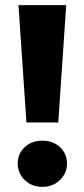

<svg xmlns="http://www.w3.org/2000/svg" viewBox="-20 -720 329 748"><path d="M52 -700H238L207 -243H83ZM49 -83Q49 -121 76 -146.5Q103 -172 145 -172Q187 -172 214 -146.5Q241 -121 241 -83Q241 -45 213.5 -18.5Q186 8 145 8Q104 8 76.5 -18.5Q49 -45 49 -83Z"/></svg>

Font: Montserrat-Bold
Style: Bold
Weight: 700
Version: Version 7.200